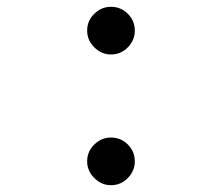

<svg xmlns="http://www.w3.org/2000/svg" viewBox="-20 -530 652 564"><path d="M306 -370Q278 -370 257 -391Q236 -412 236 -440Q236 -469 257 -489.5Q278 -510 306 -510Q335 -510 355.5 -489.5Q376 -469 376 -440Q376 -412 355.5 -391Q335 -370 306 -370ZM306 14Q278 14 257 -7Q236 -28 236 -56Q236 -85 257 -105.5Q278 -126 306 -126Q335 -126 355.5 -105.5Q376 -85 376 -56Q376 -28 355.5 -7Q335 14 306 14Z"/></svg>

Font: Space Mono
Style: Regular
Weight: 400
Monospace: yes
Designer: Colophon Foundry + Benjamin Critton
Foundry: Colophon Foundry & Benjamin Critton
Version: Version 1.003; ttfautohint (v1.8.4.7-5d5b)